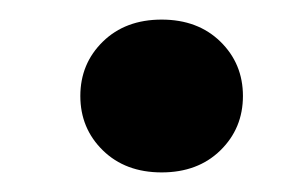

<svg xmlns="http://www.w3.org/2000/svg" viewBox="-20 -424 307 196"><path d="M145 -248Q108 -248 85 -270.5Q62 -293 62 -326Q62 -359 85 -381.5Q108 -404 145 -404Q182 -404 205 -381.5Q228 -359 228 -326Q228 -293 205 -270.5Q182 -248 145 -248Z"/></svg>

Font: DM Sans 11pt
Style: Bold Italic
Weight: 700
Italic angle: -10°
Version: Version 4.004;gftools[0.9.30]